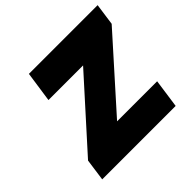

<svg xmlns="http://www.w3.org/2000/svg" viewBox="-170 -882 1063 1063"><g transform="rotate(-45 362.0 -350.0)"><path d="M60 0 78 -129 514 -613 579 -521H160L186 -700H724L706 -572L272 -87L204 -169H659L635 0Z"/></g></svg>

Font: Lexend ExtBd
Style: Italic
Weight: 800
Italic angle: -8.13011°
Designer: Bonnie Shaver-Troup, Thomas Jockin
Foundry: Lexend
Version: Version 1.007